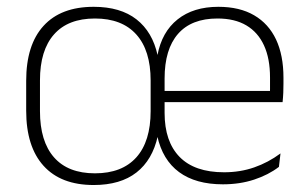

<svg xmlns="http://www.w3.org/2000/svg" viewBox="-20 -518 880 550"><path d="M248.5 12Q154.5 12 104.8 -43Q55 -98 55 -201V-286.5Q55 -389.5 104.8 -444Q154.5 -498.5 248.5 -498.5Q325 -498.5 371 -462.5Q417 -426.5 431.5 -359.5H431Q443.5 -426.5 488.8 -462.5Q534 -498.5 605.5 -498.5Q666.5 -498.5 708 -474.2Q749.5 -450 770.8 -404.8Q792 -359.5 792 -295.5V-278Q792 -265.5 791.5 -252.8Q791 -240 789.5 -225.5H753Q753.5 -245.5 753.5 -263.2Q753.5 -281 753.5 -296Q753.5 -350.5 736.2 -388Q719 -425.5 685.8 -445.2Q652.5 -465 603 -465Q528.5 -465 490 -421Q451.5 -377 451.5 -293V-242V-236V-194.5Q451.5 -112.5 494.5 -68.5Q537.5 -24.5 622 -24.5Q668 -24.5 708.2 -38.5Q748.5 -52.5 783.5 -78.5L779 -40Q749 -17 708 -3.5Q667 10 618.5 10Q540.5 10 493 -25Q445.5 -60 430.5 -128.5H432Q417 -60 371 -24Q325 12 248.5 12ZM432 -225.5V-257.5H779.5V-225.5ZM252 -21.5Q329.5 -21.5 370.5 -67.2Q411.5 -113 411.5 -199.5V-287.5Q411.5 -373.5 370.5 -419.2Q329.5 -465 252 -465Q175 -465 134.8 -419.5Q94.5 -374 94.5 -288V-199.5Q94.5 -113 134.8 -67.2Q175 -21.5 252 -21.5Z"/></svg>

Font: Anek Odia Medium ExtraLight
Style: Regular
Weight: 250
Version: Version 1.003